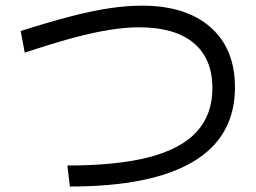

<svg xmlns="http://www.w3.org/2000/svg" viewBox="-20 -727 920 690"><path d="M222.2 -132.2Q401.1 -132.2 516.1 -162.2Q631.1 -192.2 687.2 -253.9Q743.3 -315.6 743.3 -410Q743.3 -516.7 675.6 -572.8Q607.8 -628.9 480 -628.9Q431.1 -628.9 372.2 -619.4Q313.3 -610 239.4 -590Q165.6 -570 68.9 -537.8L54.4 -615.6Q152.2 -646.7 230.6 -667.2Q308.9 -687.8 372.2 -697.2Q435.6 -706.7 490 -706.7Q647.8 -706.7 736.1 -629.4Q824.4 -552.2 824.4 -413.3Q824.4 -235.6 674.4 -146.1Q524.4 -56.7 231.1 -56.7Z"/></svg>

Font: Paperlogy 4 Regular
Style: Regular
Weight: 400
Designer: redesigned by Lee Juim, glyphs from Gmarket Sans & Montserrat
Foundry: PT&
Version: Version 1.001